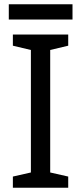

<svg xmlns="http://www.w3.org/2000/svg" viewBox="-20 -875 379 895"><path d="M298 0H40V-52L124 -71V-642L40 -662V-714H298V-662L214 -642V-71L298 -52ZM318 -855V-784H21V-855Z"/></svg>

Font: Noto Sans
Style: Regular
Weight: 400
Designer: Monotype Design Team
Foundry: Monotype Imaging Inc.
Version: Version 2.007